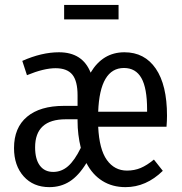

<svg xmlns="http://www.w3.org/2000/svg" viewBox="-20 -750 741 782"><path d="M462.9 -730V-670.9H241.2V-730ZM660.2 -278.8Q660.2 -258.3 658.2 -233.9H379.9Q384.3 -141.6 415.3 -98.4Q446.3 -55.2 497.1 -55.2Q527.3 -55.2 553 -65.9Q578.6 -76.7 606.9 -100.1L643.1 -54.2Q575.2 12.2 491.2 12.2Q437.5 12.2 397 -13.2Q356.4 -38.6 332 -85.9Q300.3 -34.2 263.9 -11Q227.5 12.2 181.2 12.2Q115.7 12.2 76.4 -31.7Q37.1 -75.7 37.1 -147Q37.1 -230 90.1 -274.4Q143.1 -318.8 240.2 -318.8H295.9V-361.8Q295.9 -419.9 274.7 -446Q253.4 -472.2 206.1 -472.2Q158.7 -472.2 89.8 -443.8L70.8 -502Q149.9 -537.1 220.2 -537.1Q316.4 -537.1 349.1 -454.1Q398.4 -537.1 486.8 -537.1Q568.8 -537.1 614.5 -470.5Q660.2 -403.8 660.2 -278.8ZM579.1 -294.9V-304.2Q579.1 -391.1 555.9 -432.1Q532.7 -473.1 484.9 -473.1Q386.7 -473.1 379.9 -294.9ZM196.8 -49.8Q230.5 -49.8 257.3 -73.2Q284.2 -96.7 309.1 -147.9Q295.9 -202.1 295.9 -256.8V-264.2H248Q123 -264.2 123 -149.9Q123 -101.6 142.3 -75.7Q161.6 -49.8 196.8 -49.8Z"/></svg>

Font: Fira Sans Compressed Book
Style: Regular
Weight: 350
Width: 1
Designer: Carrois Corporate & Edenspiekermann AG
Foundry: Carrois Corporate GbR & Edenspiekermann AG
Version: Version 4.203;PS 004.203;hotconv 1.0.88;makeotf.lib2.5.64775